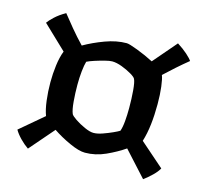

<svg xmlns="http://www.w3.org/2000/svg" viewBox="-79 -627 728 675"><g transform="rotate(15 285.0 -289.5)"><path d="M76 -42Q60 -53 45.5 -68Q31 -83 23 -97L108 -169Q100 -190 96 -222Q92 -254 92 -288Q92 -319 96 -350Q100 -381 109 -404L23 -486Q29 -495 44.5 -509.5Q60 -524 83 -537Q98 -518 119.5 -492Q141 -466 165 -441Q198 -460 238.5 -475Q279 -490 316 -490Q325 -490 356.5 -478Q388 -466 417 -451L490 -536Q512 -522 527 -508.5Q542 -495 547 -487Q526 -470 504.5 -451Q483 -432 464 -414Q469 -402 472.5 -374Q476 -346 476 -311Q476 -271 472 -236.5Q468 -202 459 -173L547 -96Q540 -83 525 -68.5Q510 -54 495 -43L413 -133Q384 -113 347.5 -96.5Q311 -80 273 -80Q251 -80 216 -96Q181 -112 153 -131ZM284 -155Q298 -155 316.5 -161.5Q335 -168 351.5 -175.5Q368 -183 374 -187Q379 -201 381 -224Q383 -247 383 -272Q383 -306 380.5 -335.5Q378 -365 373 -375Q371 -381 355 -390.5Q339 -400 319 -407.5Q299 -415 283 -415Q274 -415 256.5 -410.5Q239 -406 222 -400.5Q205 -395 195 -390Q191 -377 188.5 -353.5Q186 -330 186 -304Q186 -274 188.5 -244Q191 -214 197 -200Q200 -194 215.5 -183.5Q231 -173 251 -164Q271 -155 284 -155Z"/></g></svg>

Font: Texturina 72pt
Style: Bold
Weight: 700
Designer: Guillermo Torres Carreño
Foundry: Omnibus-Type
Version: Version 1.002; ttfautohint (v1.8.3)